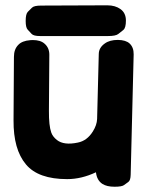

<svg xmlns="http://www.w3.org/2000/svg" viewBox="-20 -669 560 726"><path d="M413.1 37.1Q440.4 37.1 448.7 31Q457 24.9 465.3 19Q473.6 13.2 474.1 -8.3L485.4 -463.4Q485.8 -489.7 470.2 -504.4Q456.1 -517.6 425.8 -518.1Q394.5 -518.1 376 -504.4Q354 -488.8 353.5 -465.3L347.2 -219.2Q346.2 -195.8 331.1 -171.9Q309.1 -136.7 274.4 -129.9Q221.7 -118.7 195.3 -139.6Q179.2 -152.3 173.8 -168Q164.6 -193.8 165 -249.5L166.5 -462.4Q166.5 -488.3 148.4 -503.9Q133.3 -517.6 103.5 -517.6Q99.1 -517.6 94.2 -517.1Q63.5 -514.6 49.3 -499.5Q32.7 -482.9 32.7 -454.1L31.2 -214.4Q30.3 -104 78.1 -47.4Q124.5 8.3 233.9 8.3Q288.1 8.3 342.8 -17.6Q346.2 12.7 367.2 26.4Q383.8 37.1 413.1 37.1ZM135.3 -647.9Q108.9 -647.9 101.1 -640.1Q93.3 -632.3 85.2 -624.3Q77.1 -616.2 77.1 -589.8Q77.1 -564.9 84.7 -556.9Q92.3 -548.8 99.6 -540.8Q106.9 -532.7 131.8 -532.7H388.2Q417.5 -532.7 427.2 -540.5Q437 -548.3 446.5 -555.9Q456.1 -563.5 456.1 -591.3Q456.1 -619.6 436 -634.3Q416 -648.9 385.7 -648.9Z"/></svg>

Font: Comic Relief
Style: Bold
Weight: 700
Designer: Jeff Davis
Foundry: Loudifier
Version: Version 1.200; ttfautohint (v1.8.4.7-5d5b)